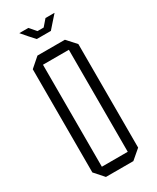

<svg xmlns="http://www.w3.org/2000/svg" viewBox="-215 -909 791 970"><g transform="rotate(-30 180.5 -424.0)"><path d="M105 -650V-704H264L312 -651V-650ZM97 0 49 -54V-55H256V0ZM49 -55V-656L104 -704H105V-55ZM256 0V-650H312V-47L257 0ZM143 -778 113 -811H254L225 -778ZM113 -811 82 -847V-848H134L166 -811ZM202 -811 234 -848H286V-847L254 -811Z"/></g></svg>

Font: Foldit Thin Light
Style: Regular
Weight: 300
Version: Version 1.003